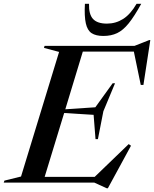

<svg xmlns="http://www.w3.org/2000/svg" viewBox="-62 -955 806 1004"><path d="M496 29.5 431.5 0H-42.5L-39 -10.5L48 -32L247 -683.5L168 -704.5L171 -715H641L718.5 -745.5H724L688 -511H674L638 -685H371L279.5 -383.5L436.5 -394L527 -519.5H539.5L478.5 -373L450 -227.5H437.5L427.5 -354.5L273.5 -364L171.5 -30H433L611 -201.5L623 -193L502 29.5ZM497 -831.5Q543.5 -831.5 582 -856Q620.5 -880.5 652 -935H676.5Q640.5 -869.5 611 -833Q581.5 -796.5 550.5 -781.8Q519.5 -767 478.5 -767Q439.5 -767 417.2 -781.5Q395 -796 386.8 -832.8Q378.5 -869.5 382 -935H403.5Q402 -880 424.5 -855.8Q447 -831.5 497 -831.5Z"/></svg>

Font: Newsreader 72pt Medium
Style: Italic
Weight: 500
Italic angle: -17°
Designer: Hugues Gentile
Foundry: Production Type
Version: Version 1.003; ttfautohint (v1.8.3)